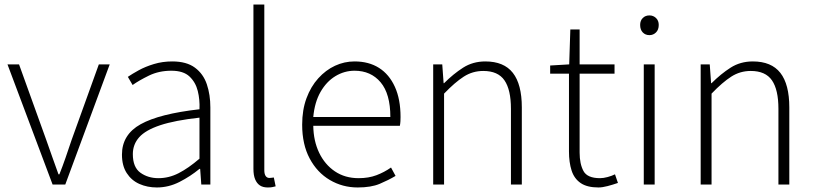

<svg xmlns="http://www.w3.org/2000/svg" viewBox="-20 -814 3595 847"><path d="M212 0 13 -530H64L184 -197Q198 -158 211.5 -119Q225 -80 238 -45H242Q256 -80 269.5 -119Q283 -158 296 -197L416 -530H464L268 0Z M672 13Q630 13 595 -2.5Q560 -18 539 -50.5Q518 -83 518 -132Q518 -220 600.5 -266Q683 -312 860 -332Q862 -374 852.5 -412.5Q843 -451 816 -476.5Q789 -502 736 -502Q681 -502 637 -480.5Q593 -459 565 -439L544 -475Q563 -488 592 -504Q621 -520 659 -531.5Q697 -543 740 -543Q803 -543 840 -515.5Q877 -488 892.5 -442Q908 -396 908 -340V0H868L863 -69H860Q820 -36 772 -11.5Q724 13 672 13ZM679 -28Q725 -28 768 -50Q811 -72 860 -114V-295Q751 -283 686.5 -261.5Q622 -240 594 -208.5Q566 -177 566 -134Q566 -76 599.5 -52Q633 -28 679 -28Z M1161 13Q1140 13 1126.5 4Q1113 -5 1105.5 -23Q1098 -41 1098 -69V-794H1146V-63Q1146 -46 1152 -37.5Q1158 -29 1168 -29Q1172 -29 1176 -29.5Q1180 -30 1188 -31L1196 8Q1188 10 1181 11.5Q1174 13 1161 13Z M1558 13Q1491 13 1435 -20Q1379 -53 1346 -115Q1313 -177 1313 -264Q1313 -329 1332 -380.5Q1351 -432 1384 -468.5Q1417 -505 1458 -524Q1499 -543 1544 -543Q1607 -543 1652 -514.5Q1697 -486 1722 -431Q1747 -376 1747 -298Q1747 -289 1746.5 -279.5Q1746 -270 1744 -259H1362Q1363 -192 1388 -140Q1413 -88 1457.5 -58Q1502 -28 1562 -28Q1606 -28 1640.5 -41Q1675 -54 1705 -75L1725 -38Q1693 -19 1655 -3Q1617 13 1558 13ZM1362 -298H1702Q1702 -400 1659 -451Q1616 -502 1544 -502Q1499 -502 1459.5 -478Q1420 -454 1394 -408.5Q1368 -363 1362 -298Z M1891 0V-530H1931L1937 -447H1939Q1980 -488 2023 -515.5Q2066 -543 2121 -543Q2203 -543 2242.5 -492.5Q2282 -442 2282 -340V0H2234V-334Q2234 -418 2205.5 -459.5Q2177 -501 2112 -501Q2065 -501 2026 -476Q1987 -451 1939 -401V0Z M2620 13Q2570 13 2541.5 -6.5Q2513 -26 2501.5 -62Q2490 -98 2490 -146V-489H2407V-525L2491 -530L2496 -684H2537V-530H2691V-489H2537V-141Q2537 -91 2554 -59.5Q2571 -28 2627 -28Q2642 -28 2660.5 -33Q2679 -38 2693 -45L2706 -7Q2683 1 2660 7Q2637 13 2620 13Z M2820 0V-530H2868V0ZM2845 -659Q2827 -659 2815.5 -671Q2804 -683 2804 -704Q2804 -723 2815.5 -734.5Q2827 -746 2845 -746Q2862 -746 2874 -734.5Q2886 -723 2886 -704Q2886 -683 2874 -671Q2862 -659 2845 -659Z M3071 0V-530H3111L3117 -447H3119Q3160 -488 3203 -515.5Q3246 -543 3301 -543Q3383 -543 3422.5 -492.5Q3462 -442 3462 -340V0H3414V-334Q3414 -418 3385.5 -459.5Q3357 -501 3292 -501Q3245 -501 3206 -476Q3167 -451 3119 -401V0Z"/></svg>

Font: Noto Sans SC Thin ExtraLight
Style: Regular
Weight: 250
Version: Version 2.004-H2;hotconv 1.0.118;makeotfexe 2.5.65603